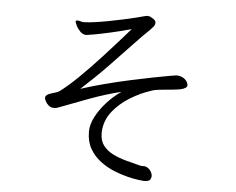

<svg xmlns="http://www.w3.org/2000/svg" viewBox="-53 -801 1107 900"><g transform="rotate(5 500.0 -351.0)"><path d="M767 -471Q787 -470 800 -461Q813 -452 817 -441Q820 -435 820 -429Q820 -415 789 -408Q774 -405 747 -402.5Q720 -400 694.5 -397.5Q669 -395 656 -390Q605 -374 556 -344Q507 -314 474.5 -272.5Q442 -231 439 -178V-170Q439 -135 456.5 -112.5Q474 -90 502 -76Q530 -62 563 -53Q596 -44 628 -36Q639 -33 647 -34Q655 -35 663 -31Q676 -24 683 -12.5Q690 -1 690 10Q690 17 685 26Q680 35 654 35Q652 35 631 32.5Q610 30 579 22.5Q548 15 513.5 1Q479 -13 448.5 -36Q418 -59 398.5 -92.5Q379 -126 379 -172V-177Q380 -208 398 -243Q416 -278 446.5 -312Q477 -346 515 -372Q441 -354 363.5 -325Q286 -296 226 -273Q217 -269 207 -269Q191 -269 180.5 -278Q170 -287 165 -297.5Q160 -308 160 -312Q160 -320 167 -326Q174 -332 191 -337Q197 -339 207.5 -342Q218 -345 224 -349Q260 -375 309.5 -423Q359 -471 417 -534.5Q475 -598 537 -669Q487 -655 440 -644.5Q393 -634 362 -628.5Q331 -623 327 -623Q311 -623 298.5 -635.5Q286 -648 279 -662.5Q272 -677 272 -681Q272 -686 275 -686.5Q278 -687 280 -687Q286 -687 292.5 -685Q299 -683 305 -682H313Q329 -682 358.5 -686Q388 -690 423 -696.5Q458 -703 492 -710.5Q526 -718 553 -724.5Q580 -731 593 -735Q597 -736 600 -736.5Q603 -737 606 -737Q614 -737 620.5 -733.5Q627 -730 636 -724Q645 -717 645 -708Q645 -698 637.5 -689Q630 -680 622 -672Q591 -643 546.5 -595.5Q502 -548 445.5 -489.5Q389 -431 321 -369Q373 -386 432.5 -401.5Q492 -417 549.5 -429.5Q607 -442 655 -451.5Q703 -461 732.5 -466Q762 -471 764 -471Z"/></g></svg>

Font: QiushuiShotai
Style: Regular
Weight: 600
Designer: Fontworks Inc.
Foundry: Fontworks Inc.
Version: Version 1.250